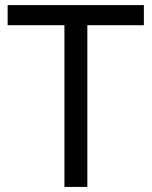

<svg xmlns="http://www.w3.org/2000/svg" viewBox="-20 -734 596 754"><path d="M323 0H233V-635H10V-714H545V-635H323Z"/></svg>

Font: Noto Sans Tamil
Style: Regular
Weight: 400
Designer: Jelle Bosma - Monotype Design Team
Foundry: Monotype Imaging Inc.
Version: Version 2.003